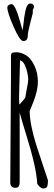

<svg xmlns="http://www.w3.org/2000/svg" viewBox="-20 -1056 308 1086"><path d="M21.5 0ZM172.9 -1015.1 165.5 -1000V-981.9L151.4 -927.2Q137.2 -872.6 137.2 -856Q137.2 -823.7 111.8 -823.7Q92.3 -823.7 56.9 -904.8Q21.5 -985.8 21.5 -1013.7Q21.5 -1021.5 28.8 -1027.1Q36.1 -1032.7 45.4 -1032.7Q66.4 -1032.7 94.7 -929.7L107.9 -883.8Q109.9 -894.5 112.3 -917.5Q114.7 -940.4 117.2 -958.5Q120.1 -976.6 124 -995.6Q132.8 -1036.1 151.9 -1036.1Q160.6 -1036.1 166.7 -1030.5Q172.9 -1024.9 172.9 -1015.1ZM38.1 -29.3 42 -615.7V-738.8Q42 -750.5 46.9 -755.4Q51.8 -760.3 72.5 -760.3Q93.3 -760.3 114.5 -750.2Q135.7 -740.2 150.4 -723.6Q164.6 -706.1 174.8 -684.6Q194.3 -643.1 194.3 -594.2Q194.3 -545.4 169.9 -482.4Q167 -475.6 158.2 -453.6Q149.4 -431.6 147.9 -427.7Q148.4 -353.5 185.5 -234.9Q198.2 -194.8 221.7 -125.2Q245.1 -55.7 251 -37.1V-34.7Q251 -1 243.2 4.6Q235.4 10.3 226.6 10.3Q208 10.3 190.4 -16.6V-20Q185.5 -110.8 127.9 -294.9Q101.6 -378.9 91.3 -419.4V-25.4Q91.3 -10.3 85.9 -2Q80.6 6.3 66.4 6.3Q52.2 6.3 45.2 -1.7Q38.1 -9.8 38.1 -21.5ZM93.3 -714.4 87.9 -510.3Q87.9 -479.5 88.9 -464.4Q106 -480.5 122.6 -502.9L138.2 -589.4Q139.6 -596.2 139.6 -605Q139.6 -628.9 129.9 -663.1Q116.2 -710 93.3 -714.4Z"/></svg>

Font: Amatic
Style: Bold
Weight: 700
Width: 3
Version: Version 2.000; ttfautohint (v0.92-dirty) -l 8 -r 50 -G 50 -x